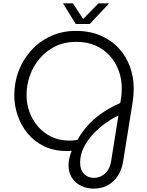

<svg xmlns="http://www.w3.org/2000/svg" viewBox="-20 -900 875 1143"><path d="M537 223Q497 223 463 206.5Q429 190 408.5 159Q388 128 388 84Q388 62 393.5 39Q399 16 407 -2Q400 -2 392.5 -1.5Q385 -1 376 -1Q301 -1 243 -29Q185 -57 145.5 -104.5Q106 -152 85.5 -211.5Q65 -271 65 -333Q65 -409 91 -477.5Q117 -546 165.5 -599.5Q214 -653 281.5 -684.5Q349 -716 432 -716Q515 -716 579.5 -688Q644 -660 687.5 -612.5Q731 -565 753.5 -503.5Q776 -442 776 -374Q776 -350 774 -328.5Q772 -307 769 -288L714 55Q706 110 681 147.5Q656 185 619.5 204Q583 223 537 223ZM539 159Q576 159 605 133.5Q634 108 642 57L685 -212Q648 -195 608.5 -167Q569 -139 534.5 -102Q500 -65 478.5 -22Q457 21 457 68Q457 112 480.5 135.5Q504 159 539 159ZM393 -63Q405 -63 416.5 -64Q428 -65 441 -67Q461 -104 494 -143.5Q527 -183 577.5 -220Q628 -257 696 -287L699 -305Q702 -321 703.5 -339.5Q705 -358 705 -374Q705 -429 687 -478.5Q669 -528 634.5 -567Q600 -606 549.5 -628.5Q499 -651 434 -651Q365 -651 310.5 -624.5Q256 -598 217 -552.5Q178 -507 158 -450.5Q138 -394 138 -334Q138 -282 155.5 -233.5Q173 -185 206.5 -146.5Q240 -108 287 -85.5Q334 -63 393 -63ZM431 -757 355 -880H414L475 -787L566 -880H630L514 -757Z"/></svg>

Font: MuseoModerno Light
Style: Italic
Weight: 300
Italic angle: -9°
Designer: Pablo Cosgaya, Héctor Gatti, Marcela Romero, and the Authors of The MuseoModerno Project.
Foundry: Omnibus-Type Team
Version: Version 1.003